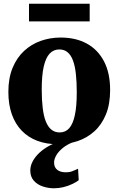

<svg xmlns="http://www.w3.org/2000/svg" viewBox="-20 -765 638 1033"><path d="M25 -270.5Q25 -345 47.8 -400Q70.5 -455 109.8 -491.2Q149 -527.5 199.5 -545.2Q250 -563 306 -563Q388.5 -563 448 -530Q507.5 -497 540 -434.2Q572.5 -371.5 572.5 -281Q572.5 -204.5 549.8 -149.2Q527 -94 487.8 -58.5Q448.5 -23 397.8 -6Q347 11 291 11Q229.5 11 180.5 -7.5Q131.5 -26 96.8 -62Q62 -98 43.5 -150.5Q25 -203 25 -270.5ZM301 -52.5Q332.5 -52.5 352.5 -75.2Q372.5 -98 382.8 -145.5Q393 -193 393 -268Q393 -324.5 388.2 -367.5Q383.5 -410.5 372.5 -439.8Q361.5 -469 343.5 -484Q325.5 -499 299 -499Q268 -499 247 -476.5Q226 -454 215.2 -406.5Q204.5 -359 204.5 -283.5Q204.5 -227 209.8 -183.8Q215 -140.5 226.5 -111.5Q238 -82.5 256.5 -67.5Q275 -52.5 301 -52.5ZM270 248Q240 248 210.5 238.2Q181 228.5 162 207.2Q143 186 143 152Q143 130.5 153 109Q163 87.5 182 67Q201 46.5 228.5 29Q256 11.5 290.5 -1L323.5 -5L375.5 -1Q340 12.5 317 31.8Q294 51 282.5 71.2Q271 91.5 271 110Q271 135 287.8 148.5Q304.5 162 333.5 162Q355 162 370 155.8Q385 149.5 400 143L403.5 204.5Q390 215 368.5 225.2Q347 235.5 321.8 241.8Q296.5 248 270 248ZM462.5 -745V-650H136V-745Z"/></svg>

Font: Merriweather 36pt Black
Style: Regular
Weight: 900
Version: Version 2.100